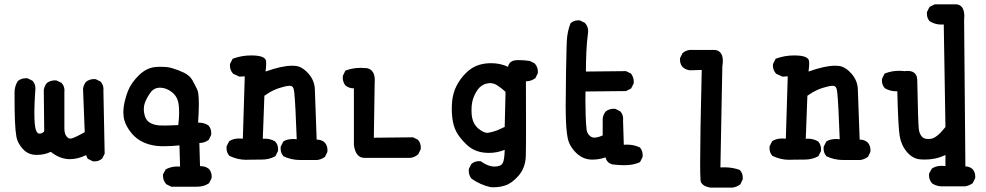

<svg xmlns="http://www.w3.org/2000/svg" viewBox="-20 -723 4540 884"><path d="M163.1 -107.9Q175.3 -107.9 183.6 -118.7L181.6 -308.1Q184.1 -326.7 195.8 -340.8Q211.9 -353 232.4 -353Q235.4 -353 240.2 -352.5L263.7 -341.3L264.6 -339.8Q276.9 -326.2 276.9 -305.7Q276.9 -302.7 276.4 -299.3V-130.9Q276.4 -104 289.6 -91.3Q295.4 -85 304.2 -85Q310.1 -85 317.6 -88.1Q325.2 -91.3 333.5 -95.2Q349.6 -103 370.1 -114.7L362.3 -314Q364.7 -332.5 376.5 -346.7Q392.6 -358.9 413.1 -358.9Q416 -358.9 420.9 -358.4L443.4 -347.2L444.3 -345.7Q456.5 -332 456.5 -311.5Q456.5 -308.6 456.1 -305.2L461.9 -15.6L450.7 6.8L449.2 7.8Q435.5 20 415 20Q412.1 20 407.2 19.5L383.8 7.8L376 -8.8Q338.4 9.8 301.8 9.8Q255.9 9.8 213.9 -23.9Q184.6 -9.8 148.4 -9.8Q109.9 -9.8 85.4 -36.9Q61 -64 55.7 -92.3Q50.8 -119.1 48.8 -165.5Q46.9 -211.9 46.9 -295.9Q46.9 -325.7 61.5 -349.1L62.5 -350.1L63.5 -351.1Q79.1 -362.8 99.6 -362.8Q102.5 -362.8 107.4 -362.3L129.9 -351.1L130.9 -349.6Q143.1 -335.9 143.1 -315.4Q143.1 -312.5 142.6 -309.1Q138.2 -243.2 138.2 -207.5Q138.2 -171.9 140.1 -152.8Q143.1 -121.1 152.3 -111.8Q155.3 -108.9 158.2 -108.4Q161.1 -107.9 163.1 -107.9Z M806.2 -53.7Q768.6 -49.8 735.4 -49.8Q729 -49.8 723.1 -49.8Q680.2 -50.8 644.5 -65.9Q608.4 -81.5 585 -110.6Q561.5 -139.6 553.2 -167.5Q547.9 -185.1 547.9 -205.6Q547.9 -234.4 557.6 -269Q562.5 -287.1 569.8 -305.7Q585 -343.3 621.3 -378.2Q657.7 -413.1 702.6 -415Q711.4 -415.5 718 -415.5Q724.6 -415.5 733.4 -415Q754.9 -414.6 773.9 -408.7Q800.8 -400.9 826.2 -388.7Q853 -376 865.7 -354Q877 -333.5 888.7 -309.1Q891.6 -302.2 893.1 -291Q895.5 -273.9 895.5 -241.9Q895.5 -210 892.1 -158.2Q894 -158.2 898.4 -158.2Q902.8 -158.2 909.7 -157.2Q925.3 -154.8 939.9 -145.5L940.4 -144.5Q952.6 -130.9 952.6 -109.9Q952.6 -106.4 952.1 -101.6L940.9 -78.6L939 -77.6Q920.9 -64.9 897.9 -64.5L900.9 42Q902.8 42 904.3 42Q925.8 42 941.9 54.7Q954.6 69.3 954.6 89.8Q954.6 92.8 954.1 97.7L942.4 120.6Q929.2 129.4 915.3 133.1Q901.4 136.7 885.7 136.7H768.6L746.1 125.5L745.1 124.5Q730.5 108.4 730.5 86.9Q730.5 84.5 730.5 79.6L743.2 56.6L745.1 55.7Q768.6 43.5 796.9 43.5Q802.7 43.5 809.1 43.9ZM800.8 -147Q804.7 -180.7 804.7 -203.1Q804.7 -225.6 802.7 -240.7Q798.3 -277.8 771.7 -298.6Q745.1 -319.3 716.8 -319.3Q689.5 -319.3 673.3 -297.4Q655.3 -272.5 647 -249.5Q642.1 -235.8 642.1 -220.7Q642.1 -210 644.5 -198.7Q649.4 -171.9 667.5 -159.7Q686 -147.5 713.9 -145.5Q723.6 -145 742.9 -145Q762.2 -145 800.8 -147Z M1202.6 -393.6Q1277.8 -420.4 1323.7 -420.4Q1332 -420.4 1340.6 -419.7Q1349.1 -418.9 1358.4 -415.5Q1380.4 -406.7 1400.4 -383.8Q1428.7 -351.6 1429.7 -310.5Q1430.7 -273.4 1438 -80.1Q1439.5 -80.1 1440.4 -80.1Q1460.4 -80.1 1475.1 -66.9Q1487.8 -52.7 1487.8 -31.7Q1487.8 -28.3 1487.3 -23.4L1476.1 -0.5L1474.1 0.5Q1459 11.2 1440.9 13.7H1362.3Q1321.3 13.7 1285.2 -3.4L1284.2 -4.9Q1272 -18.6 1272 -39.6Q1272 -43 1272.5 -47.9L1284.2 -70.8L1285.6 -72.3Q1302.7 -83 1330.6 -83Q1337.9 -83 1346.2 -82Q1340.3 -247.1 1335 -295.9Q1333 -311 1331.5 -315.4Q1327.1 -328.1 1313.5 -328.1Q1304.7 -328.1 1288.8 -324.2Q1272.9 -320.3 1263.2 -316.9Q1253.4 -313.5 1248.5 -311.3Q1243.7 -309.1 1238.8 -306.9Q1233.9 -304.7 1228.8 -301.8Q1223.6 -298.8 1218.3 -295.9Q1208 -289.6 1197.3 -282.2L1189.9 -84Q1194.8 -84.5 1200.2 -84.5Q1226.1 -84.5 1247.6 -71.3L1248 -70.3Q1260.3 -56.6 1260.3 -35.6Q1260.3 -32.2 1259.8 -27.3L1248 -3.9L1246.1 -2.9Q1218.8 11.7 1185.5 11.7Q1154.3 11.7 1134.3 12.2Q1114.3 12.7 1112.3 12.7Q1074.2 12.7 1036.1 -5.4L1035.2 -6.8Q1022.9 -20.5 1022.9 -41.5Q1022.9 -44.9 1023.4 -49.8L1035.2 -72.8L1037.1 -74.2Q1055.7 -85.4 1081.1 -85.4Q1088.9 -85.4 1098.1 -84.5L1106.9 -371.6L1082.5 -370.1L1053.7 -383.3L1052.7 -384.3Q1038.6 -400.4 1038.6 -421.4Q1038.6 -424.3 1039.1 -428.7L1051.3 -452.6L1054.2 -453.6Q1093.3 -467.8 1136.7 -467.8Q1202.1 -467.8 1205.1 -441.4Q1205.6 -436 1205.6 -430.7Q1205.6 -416 1202.6 -393.6Z M1658.2 3.9Q1640.1 3.9 1628.4 -7.8Q1613.8 -22.5 1609.4 -55.2V-316.4Q1608.4 -316.4 1606.9 -316.4Q1586.9 -316.4 1570.3 -329.6Q1563 -339.4 1560.5 -348.6Q1558.1 -357.9 1558.1 -363.8Q1558.1 -369.6 1558.6 -374L1570.3 -397.9L1573.2 -398.9Q1604.5 -410.6 1641.1 -410.6Q1654.8 -410.6 1669.4 -409.2Q1682.6 -406.2 1691.4 -397.9Q1705.6 -383.8 1705.6 -354.5Q1705.6 -349.6 1705.1 -344.2L1701.2 -88.9L1881.8 -90.8L1904.3 -79.6L1905.3 -78.1Q1917.5 -64.5 1917.5 -43.9Q1917.5 -41 1917 -36.1L1905.8 -12.7L1904.3 -11.7Q1889.2 1.5 1868.7 3.9Z M2240.7 -432.1Q2283.7 -432.1 2318.8 -415.5Q2323.2 -434.6 2337.9 -441.4Q2347.7 -446.3 2369.6 -446.3Q2389.2 -446.3 2419.4 -442.4L2441.4 -431.2L2442.4 -430.2Q2456.5 -414.1 2456.5 -393.1Q2456.5 -390.1 2456.1 -385.7L2444.8 -362.8L2442.9 -361.8Q2424.3 -348.6 2401.4 -348.6Q2401.9 -234.9 2401.9 -136.2Q2401.9 -37.6 2400.9 -5.9Q2399.4 49.8 2367.2 86.4Q2335.4 122.1 2304.7 131.3Q2279.8 139.2 2252 139.2Q2241.2 139.2 2238.8 138.7Q2191.9 128.4 2150.9 99.6L2149.9 98.6Q2138.2 83 2138.2 62.5Q2138.2 59.6 2138.7 54.7L2149.9 32.2L2151.4 31.2Q2165 19 2185.5 19Q2188.5 19 2194.3 19.5L2195.8 21Q2228 43.9 2256.3 43.9Q2285.6 43.9 2294.4 28.3Q2302.7 13.7 2303.7 -33.2Q2268.6 -19 2231 -19Q2167.5 -19 2128.4 -57.1Q2095.2 -88.9 2080.8 -116.9Q2066.4 -145 2062.5 -180.7Q2060.1 -200.7 2060.1 -219Q2060.1 -237.3 2061.5 -253.4Q2064.5 -292 2080.8 -325.4Q2097.2 -358.9 2124.8 -386.5Q2152.3 -414.1 2186 -424.3Q2211.9 -432.1 2240.7 -432.1ZM2235.8 -340.3Q2232.4 -340.3 2228.5 -339.8Q2205.1 -336.9 2188 -320.3Q2172.9 -304.7 2161.1 -276.4Q2150.9 -251.5 2150.9 -216.3Q2150.9 -208 2151.4 -199.7Q2154.3 -155.3 2181.6 -131.8Q2206.1 -111.3 2224.1 -111.3Q2226.6 -111.3 2228.5 -111.8Q2250 -115.2 2270.5 -123.5L2303.7 -138.7L2307.6 -300.3Q2288.1 -317.9 2268.6 -330.6Q2253.4 -340.3 2235.8 -340.3Z M2867.7 -57.1Q2898.4 -57.1 2924.3 -44.9L2925.8 -44.4L2927.2 -43Q2939 -28.3 2939 -7.8Q2939 -4.9 2938.5 0L2926.8 23.4L2924.3 24.4Q2897 37.6 2853 37.6Q2834 37.6 2812 35.2Q2790.5 34.7 2779.3 22.9Q2771 14.6 2768.1 1.5Q2739.7 11.7 2710 11.7Q2705.6 11.7 2701.2 11.7Q2660.6 9.8 2630.4 -21.5Q2600.1 -51.8 2593 -91.3Q2585.9 -130.9 2585 -195.3Q2584.5 -216.3 2584.5 -236.8Q2584.5 -257.3 2585 -275.9Q2585.4 -389.6 2588.4 -499Q2589.4 -521 2589.8 -535.2Q2591.8 -577.6 2606.9 -616.2L2608.4 -617.2Q2622.1 -629.4 2642.6 -629.4Q2645.5 -629.4 2650.4 -628.9L2672.9 -617.7L2673.8 -616.7Q2688 -600.6 2688 -579.6Q2688 -576.7 2687.5 -573.2Q2681.6 -528.8 2679.7 -483.6Q2677.7 -438.5 2677.7 -393.6L2862.3 -395.5L2885.3 -384.3Q2897.9 -367.2 2897.9 -346.7Q2897.9 -343.8 2897.5 -338.9L2885.7 -315.4L2862.3 -303.7L2675.8 -301.8Q2675.3 -283.7 2675.3 -258.5Q2675.3 -233.4 2676.5 -192.6Q2677.7 -151.9 2680.7 -127Q2683.1 -105 2701.2 -93.3Q2707.5 -89.4 2716.8 -89.4Q2731.9 -89.4 2754.9 -99.6V-177.2Q2757.3 -195.8 2769 -210Q2778.8 -217.3 2788.1 -219.7Q2797.4 -222.2 2803.2 -222.2Q2809.1 -222.2 2813.5 -221.7L2835.9 -210.4L2836.9 -209Q2849.1 -195.3 2849.1 -174.8Q2849.1 -171.9 2848.6 -168.9L2852.1 -56.6Q2859.9 -57.1 2867.7 -57.1Z M3203.6 27.3Q3203.6 -97.2 3210.9 -400.9L3155.8 -399.4Q3137.2 -401.9 3123.5 -413.6Q3110.8 -427.7 3110.8 -448.2Q3110.8 -451.2 3111.3 -456.1L3122.6 -478.5L3124 -479.5Q3137.2 -490.7 3155.8 -493.2H3267.6Q3285.2 -492.7 3295.4 -482.4Q3308.1 -469.7 3308.1 -442.9Q3308.1 -431.2 3305.7 -416L3296.9 47.9Q3307.1 47.4 3316.4 47.4Q3353.5 47.4 3386.2 59.6L3387.7 61.5Q3399.9 75.2 3399.9 95.7Q3399.9 98.6 3399.4 103.5L3388.2 126.5L3386.2 127.4Q3371.1 138.2 3353 140.6H3249.5Q3216.3 134.8 3207 115.2Q3205.6 111.3 3205.1 102.1Q3203.6 76.7 3203.6 27.3Z M3702.6 -393.6Q3777.8 -420.4 3823.7 -420.4Q3832 -420.4 3840.6 -419.7Q3849.1 -418.9 3858.4 -415.5Q3880.4 -406.7 3900.4 -383.8Q3928.7 -351.6 3929.7 -310.5Q3930.7 -273.4 3938 -80.1Q3939.5 -80.1 3940.4 -80.1Q3960.4 -80.1 3975.1 -66.9Q3987.8 -52.7 3987.8 -31.7Q3987.8 -28.3 3987.3 -23.4L3976.1 -0.5L3974.1 0.5Q3959 11.2 3940.9 13.7H3862.3Q3821.3 13.7 3785.2 -3.4L3784.2 -4.9Q3772 -18.6 3772 -39.6Q3772 -43 3772.5 -47.9L3784.2 -70.8L3785.6 -72.3Q3802.7 -83 3830.6 -83Q3837.9 -83 3846.2 -82Q3840.3 -247.1 3835 -295.9Q3833 -311 3831.5 -315.4Q3827.1 -328.1 3813.5 -328.1Q3804.7 -328.1 3788.8 -324.2Q3772.9 -320.3 3763.2 -316.9Q3753.4 -313.5 3748.5 -311.3Q3743.7 -309.1 3738.8 -306.9Q3733.9 -304.7 3728.8 -301.8Q3723.6 -298.8 3718.3 -295.9Q3708 -289.6 3697.3 -282.2L3689.9 -84Q3694.8 -84.5 3700.2 -84.5Q3726.1 -84.5 3747.6 -71.3L3748 -70.3Q3760.3 -56.6 3760.3 -35.6Q3760.3 -32.2 3759.8 -27.3L3748 -3.9L3746.1 -2.9Q3718.8 11.7 3685.5 11.7Q3654.3 11.7 3634.3 12.2Q3614.3 12.7 3612.3 12.7Q3574.2 12.7 3536.1 -5.4L3535.2 -6.8Q3522.9 -20.5 3522.9 -41.5Q3522.9 -44.9 3523.4 -49.8L3535.2 -72.8L3537.1 -74.2Q3555.7 -85.4 3581.1 -85.4Q3588.9 -85.4 3598.1 -84.5L3606.9 -371.6L3582.5 -370.1L3553.7 -383.3L3552.7 -384.3Q3538.6 -400.4 3538.6 -421.4Q3538.6 -424.3 3539.1 -428.7L3551.3 -452.6L3554.2 -453.6Q3593.3 -467.8 3636.7 -467.8Q3702.1 -467.8 3705.1 -441.4Q3705.6 -436 3705.6 -430.7Q3705.6 -416 3702.6 -393.6Z M4333 -9.3Q4289.1 11.7 4237.8 11.7Q4227.1 11.7 4215.8 10.7Q4181.6 7.3 4155.5 -23.4Q4129.4 -54.2 4122.3 -96.9Q4115.2 -139.6 4111.3 -303.2Q4108.4 -302.7 4105.5 -302.7Q4076.7 -302.7 4053.2 -317.4L4052.7 -318.4Q4040.5 -332 4040.5 -352.5Q4040.5 -355.5 4041 -360.4L4052.7 -384.3L4055.7 -385.3Q4085.4 -397 4119.6 -397Q4131.8 -397 4144.5 -395.5Q4151.9 -396.5 4158.2 -396.5Q4192.9 -396.5 4201.2 -369.6Q4202.6 -363.8 4203.1 -356.9V-356.4Q4207 -159.7 4210 -131.8Q4212.4 -106 4226.1 -92.3Q4235.8 -83 4253.4 -83Q4259.8 -83 4266.6 -84Q4293.9 -88.4 4333 -138.2L4325.2 -610.4Q4320.3 -609.9 4314.7 -609.9Q4309.1 -609.9 4300.5 -610.8Q4292 -611.8 4281.7 -615.2Q4271.5 -618.7 4260.7 -625L4259.8 -626Q4247.6 -639.6 4247.6 -660.2Q4247.6 -663.1 4248 -668L4259.8 -691.4L4284.2 -703.1H4381.8Q4396.5 -702.6 4405.8 -693.4Q4415 -684.1 4418 -668.5Q4419.9 -659.2 4419.9 -649.4Q4419.9 -639.6 4418.9 -630.4L4424.8 43Q4443.8 43.5 4457.5 55.2Q4470.2 69.3 4470.2 89.8Q4470.2 92.8 4469.7 97.7L4458.5 120.6L4456.5 121.6Q4441.4 132.3 4423.3 134.8H4325.7Q4321.8 134.8 4319.6 134.8Q4317.4 134.8 4314.2 134.8Q4311 134.8 4306.4 134.3Q4301.8 133.8 4297.4 132.6Q4293 131.3 4288.6 129.9Q4279.8 127 4271 121.1L4270.5 120.1Q4257.3 104.5 4257.3 84Q4257.3 80.6 4257.8 75.7L4270.5 53.2L4272 52.2Q4289.6 40.5 4315.4 40.5Q4323.7 40.5 4333 41.5Z"/></svg>

Font: Bakudai
Style: Bold
Weight: 700
Version: Version 1.48